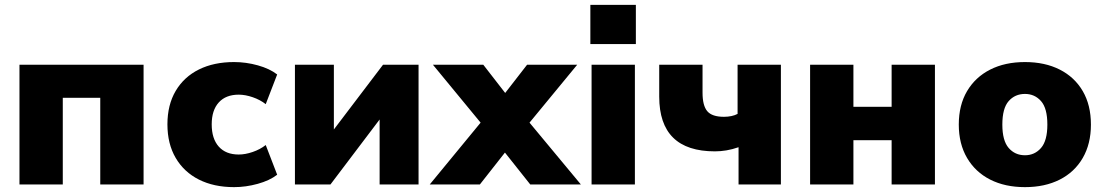

<svg xmlns="http://www.w3.org/2000/svg" viewBox="-20 -758 4541 789"><path d="M60 0V-492H570V0H392V-356H238V0Z M942 11Q859 11 797.5 -20Q736 -51 702 -109Q668 -167 668 -247Q668 -327 702 -384.5Q736 -442 797.5 -472.5Q859 -503 942 -503Q991 -503 1039.5 -489.5Q1088 -476 1119 -452L1072 -330Q1049 -348 1018.5 -358.5Q988 -369 961 -369Q908 -369 879 -337Q850 -305 850 -247Q850 -188 879 -155.5Q908 -123 961 -123Q988 -123 1018.5 -133.5Q1049 -144 1072 -162L1119 -40Q1088 -16 1039 -2.5Q990 11 942 11Z M1192 0V-492H1352V-226L1554 -492H1700V0H1540V-267L1338 0Z M1746 0 1955 -254 1759 -492H1966L2056 -376L2146 -492H2352L2156 -254L2367 0H2159L2055 -131L1952 0Z M2406 -577V-738H2593V-577ZM2411 0V-492H2589V0Z M3015 0V-153Q2989 -144 2965 -140Q2941 -136 2918 -136Q2689 -136 2689 -361V-492H2867V-377Q2867 -324 2886.5 -301Q2906 -278 2955 -278Q2971 -278 2985.5 -281Q3000 -284 3011 -290V-492H3189V0Z M3309 0V-492H3487V-319H3644V-492H3822V0H3644V-182H3487V0Z M4192 11Q4110 11 4049 -20Q3988 -51 3954 -109Q3920 -167 3920 -246Q3920 -326 3954 -383.5Q3988 -441 4049 -472Q4110 -503 4192 -503Q4274 -503 4335 -472Q4396 -441 4429.5 -383.5Q4463 -326 4463 -246Q4463 -167 4429.5 -109Q4396 -51 4335 -20Q4274 11 4192 11ZM4192 -120Q4232 -120 4258 -150Q4284 -180 4284 -246Q4284 -313 4258 -342.5Q4232 -372 4192 -372Q4151 -372 4125 -342.5Q4099 -313 4099 -246Q4099 -180 4125 -150Q4151 -120 4192 -120Z"/></svg>

Font: Nunito Sans Black
Style: Regular
Weight: 900
Designer: Vernon Adams
Foundry: Vernon Adams
Version: Version 3.006; ttfautohint (v1.8.3)